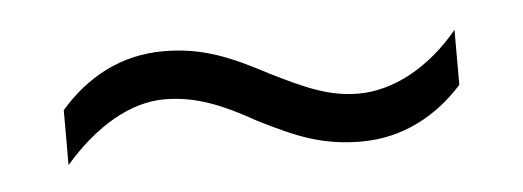

<svg xmlns="http://www.w3.org/2000/svg" viewBox="-25 -448 512 188"><g transform="rotate(-5 230.5 -353.5)"><path d="M225 -330C261 -312 286 -301 325 -301C366 -301 400 -320 425 -348V-402C396 -367 360 -348 326 -348C298 -348 275 -358 241 -375C205 -394 178 -406 139 -406C97 -406 63 -387 37 -357V-303C68 -339 103 -359 136 -359C167 -359 193 -348 225 -330Z"/></g></svg>

Font: Noto Sans Gujarati Condensed Light
Style: Regular
Weight: 300
Width: 3
Designer: Jelle Bosma - Monotype Design Team, Universal Thirst
Foundry: Monotype Imaging Inc.
Version: Version 2.106